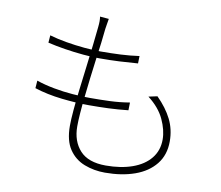

<svg xmlns="http://www.w3.org/2000/svg" viewBox="-86 -882 1172 1020"><g transform="rotate(10 500.0 -372.0)"><path d="M421 -774Q418 -760 416.5 -747Q415 -734 412 -719Q409 -686 403.5 -642Q398 -598 391 -547.5Q384 -497 378 -445Q372 -393 366.5 -343.5Q361 -294 358 -253Q355 -212 355 -183Q355 -103 400 -53.5Q445 -4 540 -4Q621 -4 683 -26Q745 -48 779.5 -90.5Q814 -133 814 -192Q814 -243 787.5 -300Q761 -357 700 -404L747 -414Q799 -362 826 -308Q853 -254 853 -189Q853 -116 813 -66Q773 -16 703 9Q633 34 542 34Q483 34 431 14Q379 -6 347.5 -52.5Q316 -99 316 -179Q316 -212 320.5 -264Q325 -316 332.5 -377.5Q340 -439 348 -503Q356 -567 362.5 -623.5Q369 -680 373 -721Q375 -740 375 -753.5Q375 -767 373 -778ZM130 -634Q171 -622 220.5 -613.5Q270 -605 319 -600.5Q368 -596 407 -596Q464 -596 515.5 -598.5Q567 -601 616 -608L615 -568Q564 -564 515.5 -561.5Q467 -559 408 -559Q369 -559 319.5 -563.5Q270 -568 219.5 -576Q169 -584 127 -594ZM104 -385Q148 -370 199 -360.5Q250 -351 301 -347Q352 -343 394 -343Q450 -343 502 -345Q554 -347 609 -356L608 -314Q552 -308 501.5 -306Q451 -304 397 -304Q330 -304 249.5 -313Q169 -322 101 -344Z"/></g></svg>

Font: Noto Sans SC ExtraLight
Style: Regular
Weight: 250
Designer: Ryoko NISHIZUKA 西塚涼子 (kana, bopomofo & ideographs); Paul D. Hunt (Latin, Greek & Cyrillic); Sandoll Communications 산돌커뮤니
Foundry: Adobe
Version: Version 2.004-H2;hotconv 1.0.118;makeotfexe 2.5.65603